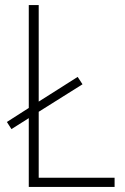

<svg xmlns="http://www.w3.org/2000/svg" viewBox="-20 -734 491 754"><path d="M93 0V-270L25 -227L7 -255L93 -310V-714H132V-335L285 -432L304 -403L132 -295V-36H430V0Z"/></svg>

Font: Noto Sans Sinhala SemiCondensed ExtraLight
Style: Regular
Weight: 200
Width: 4
Designer: Jelle Bosma - Monotype Design Team
Foundry: Monotype Imaging Inc.
Version: Version 2.006; ttfautohint (v1.8.4.7-5d5b)